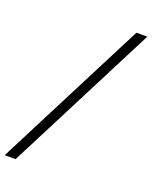

<svg xmlns="http://www.w3.org/2000/svg" viewBox="-257 -796 826 1043"><g transform="rotate(20 156.0 -275.0)"><path d="M-98 160 347 -710H410L-35 160Z"/></g></svg>

Font: Source Serif 4 SmText
Style: Italic
Weight: 400
Italic angle: -12°
Designer: Frank Grießhammer
Foundry: Adobe
Version: Version 4.005;hotconv 1.1.0;makeotfexe 2.6.0